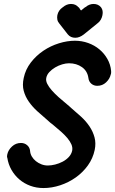

<svg xmlns="http://www.w3.org/2000/svg" viewBox="-20 -943 582 971"><path d="M280 -824Q272 -833 270 -844Q268 -855 270 -866Q275 -891 297 -906Q317 -923 339 -923Q363 -923 377 -906V-907Q382 -902 383.5 -898.5Q385 -895 390 -890L411 -907V-906Q431 -923 453 -923Q477 -923 491 -906Q503 -890 498 -866Q496 -855 490 -844Q484 -833 473 -825L404 -769Q382 -752 361 -752Q337 -752 323 -769ZM542 -583Q542 -579 542 -575Q542 -571 540 -566Q535 -544 516.5 -526.5Q498 -509 472 -509Q454 -509 441.5 -520Q429 -531 427 -549Q422 -584 394.5 -603.5Q367 -623 329 -623Q313 -623 294.5 -617.5Q276 -612 259 -602Q242 -592 229.5 -578.5Q217 -565 214 -549Q211 -535 219 -519Q227 -503 242 -486Q257 -469 276.5 -451.5Q296 -434 317 -417Q323 -412 329.5 -406.5Q336 -401 341 -396Q366 -375 390.5 -352.5Q415 -330 432.5 -304Q450 -278 458 -248.5Q466 -219 459 -185Q450 -142 424.5 -106.5Q399 -71 363 -45.5Q327 -20 284.5 -6Q242 8 200 8Q164 8 133 -3.5Q102 -15 78 -35.5Q54 -56 38 -84Q22 -112 17 -145V-144Q14 -153 17 -163Q22 -185 41 -202.5Q60 -220 86 -220Q104 -220 117 -209Q130 -198 132 -181Q133 -165 141 -151.5Q149 -138 161.5 -128Q174 -118 189.5 -112Q205 -106 222 -106Q239 -106 259 -111Q279 -116 297 -125.5Q315 -135 328 -149Q341 -163 345 -181Q348 -197 341 -213Q334 -229 320.5 -245Q307 -261 289.5 -276.5Q272 -292 255 -306Q250 -311 245 -314.5Q240 -318 235 -322Q230 -326 226 -330Q222 -334 217 -338Q192 -359 168 -381Q144 -403 126 -428.5Q108 -454 100 -483.5Q92 -513 100 -549Q109 -592 136 -627Q163 -662 199.5 -686.5Q236 -711 278 -724Q320 -737 359 -737Q394 -737 426 -725.5Q458 -714 482.5 -693.5Q507 -673 523 -645Q539 -617 542 -584Z"/></svg>

Font: VDS
Style: Bold Italic
Weight: 700
Designer: artmaker
Foundry: artmaker
Version: Version 1.000 2009 initial release